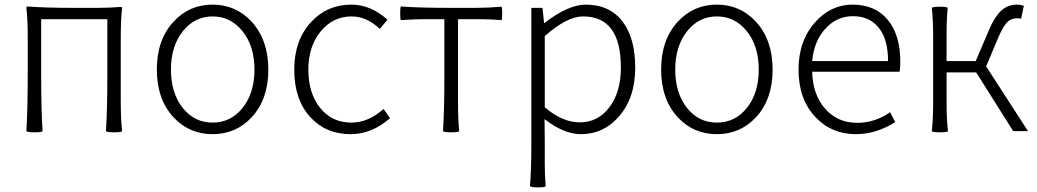

<svg xmlns="http://www.w3.org/2000/svg" viewBox="-20 -567 4482 830"><path d="M129 5Q99 5 94 0Q100 -99 100 -266V-400Q100 -484 94 -533Q94 -539 100 -539Q175 -533 301 -533H402Q452 -533 502 -537Q508 -537 508 -533Q502 -484 502 -400V-266V-133Q502 -50 508 0Q504 5 473 5Q443 5 438 0Q444 -90 444 -242V-484H158V-242Q158 -90 164 0Q160 5 129 5Z M899 13Q798 13 730 -60Q658 -138 658 -266.5Q658 -395 730 -473Q798 -547 899 -547Q1000 -547 1068 -473Q1140 -394 1140 -266Q1140 -138 1068 -60Q1000 13 899 13ZM899 -37Q978 -37 1029 -101Q1080 -165 1080 -266Q1080 -368 1028.5 -432Q977 -496 899 -496Q821 -496 770 -431.5Q719 -367 719 -266Q719 -165 769.5 -101Q820 -37 899 -37Z M1496 13Q1389 13 1322 -60Q1252 -136 1252 -266Q1252 -394 1326 -473Q1395 -547 1499 -547Q1582 -547 1655 -482L1622 -442Q1565 -496 1500 -496Q1420 -496 1366.5 -431.5Q1313 -367 1313 -266Q1313 -164 1364 -100.5Q1415 -37 1499 -37Q1572 -37 1638 -96L1666 -56Q1587 13 1496 13Z M1930 5Q1900 5 1895 0Q1901 -90 1901 -242V-484H1807Q1775 -484 1713 -480Q1710 -483 1710 -509Q1710 -535 1713 -539Q1794 -533 1930 -533H2039Q2088 -533 2148 -538Q2151 -534 2151 -508.5Q2151 -483 2148 -480Q2102 -484 2054 -484H1960V-242V-121Q1960 -50 1965 0Q1961 5 1930 5Z M2306 243Q2276 243 2271 238Q2277 166 2277 46V-147V-533H2325L2332 -468H2334Q2437 -547 2512 -547Q2616 -547 2672 -473Q2726 -401 2726 -275Q2726 -143 2655 -63Q2589 13 2491 13Q2418 13 2334 -52L2335 46V142Q2335 190 2339 238Q2336 243 2306 243ZM2486 -38Q2565 -38 2614.5 -103.5Q2664 -169 2664 -275Q2664 -496 2501 -496Q2431 -496 2335 -411V-257V-103Q2412 -38 2486 -38Z M3079 13Q2978 13 2910 -60Q2838 -138 2838 -266.5Q2838 -395 2910 -473Q2978 -547 3079 -547Q3180 -547 3248 -473Q3320 -394 3320 -266Q3320 -138 3248 -60Q3180 13 3079 13ZM3079 -37Q3158 -37 3209 -101Q3260 -165 3260 -266Q3260 -368 3208.5 -432Q3157 -496 3079 -496Q3001 -496 2950 -431.5Q2899 -367 2899 -266Q2899 -165 2949.5 -101Q3000 -37 3079 -37Z M3680 13Q3574 13 3505 -61Q3432 -138 3432 -266Q3432 -391 3504 -471Q3571 -547 3666 -547Q3763 -547 3817.5 -481.5Q3872 -416 3872 -299Q3872 -277 3869 -257H3680H3491Q3493 -159 3546.5 -97.5Q3600 -36 3686 -36Q3762 -36 3828 -82L3850 -39Q3767 13 3680 13ZM3491 -303H3655H3819Q3819 -398 3778 -448Q3738 -497 3667 -497Q3599 -497 3551 -446Q3499 -392 3491 -303Z M4043 5Q4013 5 4008 0Q4014 -50 4014 -133V-266V-400Q4014 -484 4008 -533Q4013 -538 4043 -538Q4073 -538 4077 -533Q4072 -486 4072 -418V-303H4198L4253 -432Q4281 -499 4313 -525Q4339 -547 4379 -547Q4391 -547 4406 -542L4394 -486Q4387 -488 4377 -488Q4353 -488 4337 -474Q4317 -455 4296 -406L4243 -280L4424 0H4360L4200 -254H4072V-127Q4072 -47 4078 0Q4074 5 4043 5Z"/></svg>

Font: GenSekiGothic TW L
Style: Regular
Weight: 300
Version: Version 1.501;PS 1;hotconv 16.6.51;makeotf.lib2.5.65220